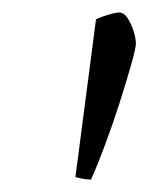

<svg xmlns="http://www.w3.org/2000/svg" viewBox="-20 -724 238 308"><path d="M126 -436Q119 -436 111.5 -437.5Q104 -439 101 -440L134 -693Q142 -697 154 -700.5Q166 -704 171 -704Q179 -704 185 -694.5Q191 -685 194.5 -673.5Q198 -662 198 -654Q198 -647 190.5 -620.5Q183 -594 172 -559.5Q161 -525 148.5 -491.5Q136 -458 126 -436Z"/></svg>

Font: Texturina 12pt Thin
Style: Italic
Weight: 250
Italic angle: -11°
Designer: Guillermo Torres Carreño
Foundry: Omnibus-Type
Version: Version 1.002